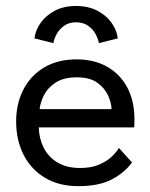

<svg xmlns="http://www.w3.org/2000/svg" viewBox="-20 -626 515 658"><path d="M113 -189.3Q113.7 -151.5 129.7 -119.7Q145.7 -88 177 -69.2Q208.3 -50.3 254.5 -50.3Q293.3 -50.3 320.1 -62Q346.8 -73.7 363.4 -89.7Q380 -105.8 387.5 -119L432.3 -69.3Q406.5 -33.7 362.4 -10.8Q318.3 12 248.7 12Q182.5 12 134.7 -16.4Q86.8 -44.8 61.1 -95.1Q35.3 -145.3 35.3 -210.2Q35.3 -270.2 59.8 -318.3Q84.2 -366.5 130.7 -394.5Q177.3 -422.5 242.8 -422.5Q303 -422.5 347.4 -397.2Q391.8 -372 416.3 -326Q440.8 -280 440.8 -217Q440.8 -212.8 440.6 -202.8Q440.3 -192.8 439.5 -189.3ZM362.3 -252Q361.7 -273.5 350.3 -298.9Q338.8 -324.3 313.2 -342.7Q287.5 -361 243.8 -361Q198.5 -361 171.1 -343.3Q143.7 -325.5 130.9 -300.3Q118.2 -275 115.8 -252ZM98.1 -494.4Q101.1 -521.4 118.8 -546.9Q136.4 -572.5 167.3 -589Q198.2 -605.5 240.8 -605.5Q282.4 -605.5 313.4 -589.4Q344.4 -573.3 362.4 -547.9Q380.5 -522.5 383.6 -494.4L319 -478.2Q316.3 -493.3 307.1 -510Q298 -526.7 281.4 -538.1Q264.8 -549.5 240.8 -549.5Q216.8 -549.5 200.4 -538.1Q183.9 -526.7 174.6 -510Q165.4 -493.3 163.1 -478.2Z"/></svg>

Font: League Spartan Extralight
Style: Regular
Weight: 200
Foundry: The League of Moveable Type
Version: Version 2.300; ttfautohint (v1.8.3)